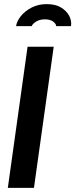

<svg xmlns="http://www.w3.org/2000/svg" viewBox="-20 -913 366 933"><path d="M18 0 114 -686H241L145 0ZM58 -786Q62 -811 82 -835.5Q102 -860 134 -876.5Q166 -893 207 -893Q249 -893 276.5 -876.5Q304 -860 316.5 -835.5Q329 -811 325 -786H253Q253 -797 238.5 -808Q224 -819 198 -819Q173 -819 155.5 -808Q138 -797 134 -786Z"/></svg>

Font: Archivo Narrow
Style: Bold Italic
Weight: 700
Italic angle: -8°
Designer: Hector Gatti
Foundry: Omnibus-Type
Version: Version 3.002